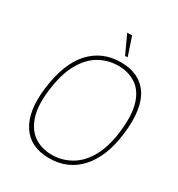

<svg xmlns="http://www.w3.org/2000/svg" viewBox="-206 -1017 1077 1161"><g transform="rotate(30 332.0 -437.0)"><path d="M375 -884 418 -756H400L341 -884ZM79 -343Q102 -527 185.5 -618.5Q269 -710 399 -710Q530 -710 591 -618.5Q652 -527 629 -343Q608 -174 524.5 -82Q441 10 311 10Q180 10 119 -82Q58 -174 79 -343ZM314 -16Q384 -16 445 -50.5Q506 -85 547.5 -157.5Q589 -230 603 -343Q618 -466 594.5 -541Q571 -616 518.5 -650Q466 -684 396 -684Q326 -684 265.5 -650Q205 -616 162.5 -541Q120 -466 105 -343Q91 -230 115.5 -157.5Q140 -85 192 -50.5Q244 -16 314 -16Z"/></g></svg>

Font: Haskoy Thin
Style: Italic
Weight: 100
Designer: Ertekin Erdin
Foundry: Ertekin Erdin
Version: Version 2.000; ttfautohint (v1.8.4.7-5d5b)